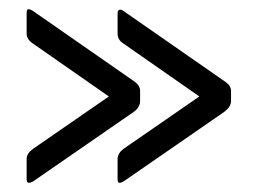

<svg xmlns="http://www.w3.org/2000/svg" viewBox="-20 -456 561 418"><path d="M236 -427Q236 -435 242 -435Q245 -435 249 -432L469 -279Q483 -270 483 -258V-236Q483 -224 469 -213L249 -61Q244 -58 240 -58Q236 -58 236 -66V-110Q236 -122 249 -132L414 -246L249 -361Q236 -369 236 -383ZM52 -61Q47 -58 42.5 -58Q38 -58 38 -66V-110Q38 -122 52 -132L217 -246L52 -361Q38 -370 38 -383V-427Q38 -436 42 -436Q46 -436 52 -432L272 -279Q285 -270 285 -258V-236Q285 -223 272 -213Z"/></svg>

Font: Sanchez
Style: Regular
Weight: 400
Designer: Daniel Hernández
Foundry: LatinoType
Version: Version 1.001